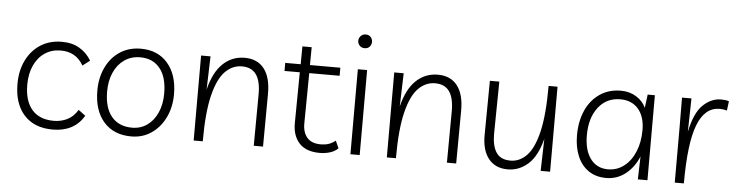

<svg xmlns="http://www.w3.org/2000/svg" viewBox="-45 -903 4282 1114"><g transform="rotate(5 2096.5 -346.0)"><path d="M284 8Q177 8 117.5 -57.5Q58 -123 58 -239Q58 -316 87.5 -376Q117 -436 170 -470Q223 -504 294 -504Q355 -504 398 -478Q441 -452 466 -409L424 -377Q381 -453 292 -453Q239 -453 199 -426Q159 -399 137 -350.5Q115 -302 115 -239Q115 -144 159 -93.5Q203 -43 286 -43Q329 -43 365 -61Q401 -79 425 -119L466 -88Q409 8 284 8Z M754 -504Q853 -504 910.5 -437.5Q968 -371 968 -257Q968 -182 939 -122Q910 -62 859 -27Q808 8 742 8Q639 8 581 -58.5Q523 -125 523 -240Q523 -315 551.5 -375Q580 -435 632 -469.5Q684 -504 754 -504ZM742 -43Q792 -43 830 -70Q868 -97 889.5 -145.5Q911 -194 911 -257Q911 -352 869.5 -403Q828 -454 755 -454Q702 -454 662.5 -426.5Q623 -399 601.5 -350.5Q580 -302 580 -240Q580 -145 622.5 -94Q665 -43 742 -43Z M1105 0V-495H1160L1154 -301Q1179 -403 1232 -453.5Q1285 -504 1359 -504Q1433 -504 1472.5 -453Q1512 -402 1511 -305L1509 0H1455L1457 -297Q1458 -375 1431 -414Q1404 -453 1347 -453Q1292 -453 1249.5 -410Q1207 -367 1182.5 -268Q1158 -169 1158 0Z M1840 8Q1759 8 1719.5 -36Q1680 -80 1681 -153L1684 -448H1595V-495H1685L1686 -599H1740L1739 -495H1916V-448H1739L1736 -157Q1735 -104 1761 -73Q1787 -42 1842 -42Q1866 -42 1886 -48.5Q1906 -55 1927 -71L1946 -28Q1927 -9 1898.5 -0.5Q1870 8 1840 8Z M2072 -495V0H2018V-495ZM2046 -620Q2028 -620 2017 -632Q2006 -644 2006 -660Q2006 -676 2017.5 -688Q2029 -700 2046 -700Q2065 -700 2075.5 -688Q2086 -676 2086 -660Q2086 -644 2075.5 -632Q2065 -620 2046 -620Z M2230 0V-495H2285L2279 -301Q2304 -403 2357 -453.5Q2410 -504 2484 -504Q2558 -504 2597.5 -453Q2637 -402 2636 -305L2634 0H2580L2582 -297Q2583 -375 2556 -414Q2529 -453 2472 -453Q2417 -453 2374.5 -410Q2332 -367 2307.5 -268Q2283 -169 2283 0Z M2934 8Q2862 8 2822.5 -41.5Q2783 -91 2784 -181L2787 -495H2842L2838 -190Q2838 -119 2863.5 -81.5Q2889 -44 2946 -44Q2999 -44 3040.5 -86.5Q3082 -129 3105.5 -227.5Q3129 -326 3129 -495H3181V0H3126L3131 -187Q3105 -85 3053 -38.5Q3001 8 2934 8Z M3748 -495V0H3692L3696 -134Q3670 -70 3620.5 -31Q3571 8 3508 8Q3447 8 3404.5 -21.5Q3362 -51 3340 -103.5Q3318 -156 3318 -224Q3318 -307 3346.5 -370Q3375 -433 3427.5 -468.5Q3480 -504 3550 -504Q3601 -504 3640 -479.5Q3679 -455 3696 -417L3706 -495ZM3551 -454Q3471 -454 3423 -392.5Q3375 -331 3375 -229Q3375 -142 3412 -92.5Q3449 -43 3514 -43Q3566 -43 3607 -74.5Q3648 -106 3671 -161.5Q3694 -217 3694 -287Q3694 -365 3656 -409.5Q3618 -454 3551 -454Z M4172 -443Q4161 -446 4151.5 -447.5Q4142 -449 4130 -449Q4043 -449 4001.5 -341Q3960 -233 3960 0H3907V-317L3906 -495H3961L3957 -300Q3980 -412 4028 -458Q4076 -504 4133 -504Q4146 -504 4158.5 -502.5Q4171 -501 4179 -497Z"/></g></svg>

Font: Livvic Light
Style: Regular
Weight: 300
Designer: Jacques Le Bailly, Baron von Fonthausen
Version: Version 1.001; ttfautohint (v1.8.2)